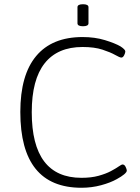

<svg xmlns="http://www.w3.org/2000/svg" viewBox="-20 -881 659 907"><path d="M365 6Q76 6 76 -352Q76 -527 151 -616.5Q226 -706 370 -706Q428 -706 475.5 -691.5Q523 -677 549 -662Q572 -647 572 -638Q572 -631 566.5 -620Q561 -609 553 -609Q546 -609 524 -621.5Q502 -634 464 -646.5Q426 -659 370 -659Q252 -659 191 -582Q130 -505 130 -351Q130 -41 365 -41Q411 -41 445.5 -50.5Q480 -60 503.5 -72.5Q527 -85 540.5 -94.5Q554 -104 559 -104Q568 -104 573.5 -92.5Q579 -81 579 -75Q579 -68 566.5 -57.5Q554 -47 532 -35Q502 -18 457.5 -6Q413 6 365 6ZM372 -757Q346 -757 346 -771V-847Q346 -861 372 -861Q398 -861 398 -847V-771Q398 -757 372 -757Z"/></svg>

Font: Asap ExtraLight
Style: Regular
Weight: 200
Designer: Pablo Cosgaya
Foundry: Omnibus-Type
Version: Version 3.001; ttfautohint (v1.8.4.7-5d5b)